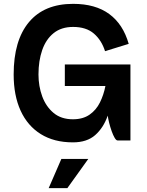

<svg xmlns="http://www.w3.org/2000/svg" viewBox="-20 -730 763 998"><path d="M359 10Q261 10 192 -33Q123 -76 87 -155Q51 -234 51 -343Q51 -520 130.5 -615Q210 -710 360 -710Q476 -710 548 -657Q620 -604 649 -502L526 -464Q508 -521 468 -555.5Q428 -590 360 -590Q299 -590 259 -558Q219 -526 199.5 -470Q180 -414 180 -343Q180 -282 199.5 -229Q219 -176 258.5 -143Q298 -110 359 -110Q411 -110 445.5 -134Q480 -158 499.5 -197.5Q519 -237 528 -283H317V-395H658V0H591Q584 0 576 -13.5Q568 -27 560.5 -48Q553 -69 547.5 -91Q542 -113 540 -129Q518 -66 475 -28Q432 10 359 10ZM299 96H439L330 248H233Z"/></svg>

Font: Haskoy Bold
Style: Regular
Weight: 700
Designer: Ertekin Erdin
Foundry: Ertekin Erdin
Version: Version 1.500; ttfautohint (v1.8.3)